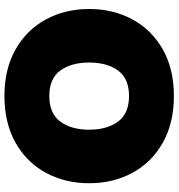

<svg xmlns="http://www.w3.org/2000/svg" viewBox="10 -782 784 843"><g transform="rotate(-90 401.5 -360.0)"><path d="M19 -360Q19 -465 64.5 -549.5Q110 -634 196.5 -683Q283 -732 402 -732Q521 -732 607 -683Q693 -634 738.5 -549.5Q784 -465 784 -360Q784 -255 738.5 -170.5Q693 -86 607 -37Q521 12 402 12Q283 12 196.5 -37Q110 -86 64.5 -170.5Q19 -255 19 -360ZM402 -185Q479 -185 514 -233.5Q549 -282 549 -360Q549 -438 514 -486.5Q479 -535 402 -535Q325 -535 289.5 -486.5Q254 -438 254 -360Q254 -282 289.5 -233.5Q325 -185 402 -185Z"/></g></svg>

Font: Aspekta 1000
Style: Regular
Weight: 1000
Designer: Ivo Dolenc
Version: Version 2.000